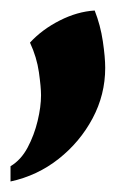

<svg xmlns="http://www.w3.org/2000/svg" viewBox="-27 -183 246 365"><path d="M153 -163Q164 -135 168.5 -104.5Q173 -74 173 -54Q173 -3 149 42Q125 87 84.5 119Q44 151 -7 162V133Q13 121 25.5 97.5Q38 74 44.5 47Q51 20 51 -2Q51 -17 47 -45.5Q43 -74 30 -102Q53 -127 86.5 -144Q120 -161 153 -163Z"/></svg>

Font: Bona Nova SC
Style: Bold
Weight: 700
Designer: Mateusz Machalski
Foundry: Capitalics
Version: Version 4.001; ttfautohint (v1.8.4.7-5d5b)